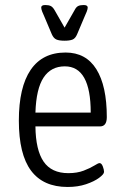

<svg xmlns="http://www.w3.org/2000/svg" viewBox="-20 -738 494 764"><path d="M249 6Q152 6 103.5 -59Q55 -124 55 -258Q55 -391 102 -460Q149 -529 241 -529Q322 -529 363.5 -462.5Q405 -396 405 -272Q405 -235 378 -235H121Q122 -141 153.5 -95Q185 -49 252 -49Q287 -49 313 -59Q339 -69 355 -79Q371 -89 376 -89Q384 -89 389 -76Q394 -63 394 -54Q394 -45 374.5 -30.5Q355 -16 322.5 -5Q290 6 249 6ZM121 -290H341Q341 -474 238 -474Q183 -474 153.5 -429.5Q124 -385 121 -290ZM313 -718Q329 -718 329 -708Q329 -702 325 -691.5Q321 -681 317 -673L287 -602Q280 -585 268.5 -580.5Q257 -576 237 -576Q215 -576 204 -581Q193 -586 186 -602L156 -673Q152 -681 148 -691.5Q144 -702 144 -708Q144 -718 160 -718Q174 -718 182 -714Q190 -710 197 -698L237 -628L277 -698Q283 -710 291 -714Q299 -718 313 -718Z"/></svg>

Font: Asap Condensed Light
Style: Regular
Weight: 300
Width: 3
Designer: Pablo Cosgaya
Foundry: Omnibus-Type
Version: Version 3.001; ttfautohint (v1.8.4.7-5d5b)